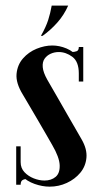

<svg xmlns="http://www.w3.org/2000/svg" viewBox="-20 -664 367 690"><path d="M279.2 -391H263.2V-400.2Q263.2 -442.5 240.1 -459.8Q217 -477 191 -477Q176 -477 162.4 -471Q148.8 -465 140.4 -453.2Q132 -441.5 133.6 -422.6Q135.2 -403.8 149.8 -377.8Q168.5 -345.8 186.6 -314Q204.8 -282.2 221.4 -253.2Q238 -224.2 251.6 -200.9Q265.2 -177.5 273.5 -162.8Q293.5 -128 290.6 -97.1Q287.8 -66.2 268.5 -43.1Q249.2 -20 220.1 -6.6Q191 6.8 158.5 6.8Q132.2 6.8 104.4 -3Q76.5 -12.8 57.4 -32.4Q38.2 -52 38.2 -81.2V-95H54.2V-81.2Q54.2 -59.8 67.9 -45.2Q81.5 -30.8 101.2 -23Q121 -15.2 139.8 -15.2Q164.2 -15.2 179.9 -28.4Q195.5 -41.5 194.5 -70.1Q193.5 -98.8 167.5 -143.2Q160 -156 146.1 -180.5Q132.2 -205 115.5 -233.2Q98.8 -261.5 84.4 -286.2Q70 -311 61.8 -324.5Q36.5 -365.8 39.5 -398.4Q42.5 -431 62.6 -454Q82.8 -477 111.6 -488.8Q140.5 -500.5 168 -500.5Q193.5 -500.5 219.1 -489.8Q244.8 -479 262 -456.8Q279.2 -434.5 279.2 -399.5ZM263.2 -371V-440.2L237 -477Q247 -477 255.1 -479.8Q263.2 -482.5 263.2 -495H279.2V-371ZM54.2 -138V-51.2L76 -20.5Q66 -20.5 60.1 -16.2Q54.2 -12 54.2 0H38.2V-138ZM132.8 -535H127Q145.2 -567.2 153.1 -591.9Q161 -616.5 165.8 -643.8H225Q209.8 -609.5 185.4 -582.2Q161 -555 132.8 -535Z"/></svg>

Font: Emberly Black
Style: Regular
Weight: 900
Designer: Rajesh Rajput
Foundry: Rajesh Rajput
Version: Version 1.000